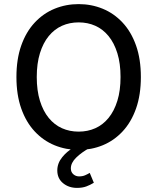

<svg xmlns="http://www.w3.org/2000/svg" viewBox="-20 -720 766 935"><path d="M60 -345Q60 -432 83.5 -498.5Q107 -565 149 -610Q191 -655 246 -677.5Q301 -700 363 -700Q425 -700 480 -677.5Q535 -655 577 -610Q619 -565 642.5 -498.5Q666 -432 666 -345Q666 -258 642.5 -191.5Q619 -125 577 -80Q535 -35 480 -12.5Q425 10 363 10Q301 10 246 -12.5Q191 -35 149 -80Q107 -125 83.5 -191.5Q60 -258 60 -345ZM159 -345Q159 -279 174.5 -229Q190 -179 217.5 -145.5Q245 -112 282 -95.5Q319 -79 363 -79Q407 -79 444 -95.5Q481 -112 508.5 -145.5Q536 -179 551.5 -229Q567 -279 567 -345Q567 -411 551.5 -461Q536 -511 508.5 -544.5Q481 -578 444 -594.5Q407 -611 363 -611Q319 -611 282 -594.5Q245 -578 217.5 -544.5Q190 -511 174.5 -461Q159 -411 159 -345ZM259 110Q259 75 283 45.5Q307 16 337 0H417Q377 22 351 47.5Q325 73 325 100Q325 118 337 128.5Q349 139 365 139Q382 139 394.5 133.5Q407 128 417 122L437 170Q419 181 400 188Q381 195 355 195Q315 195 287 172Q259 149 259 110Z"/></svg>

Font: Radio Canada
Style: Regular
Weight: 400
Designer: Charles Daoud, Etienne Aubert Bonn, Alexandre Saumier Demers, Jacques Le Bailly
Foundry: Radio-Canada
Version: Version 2.104;gftools[0.9.28.dev5+ged2979d]